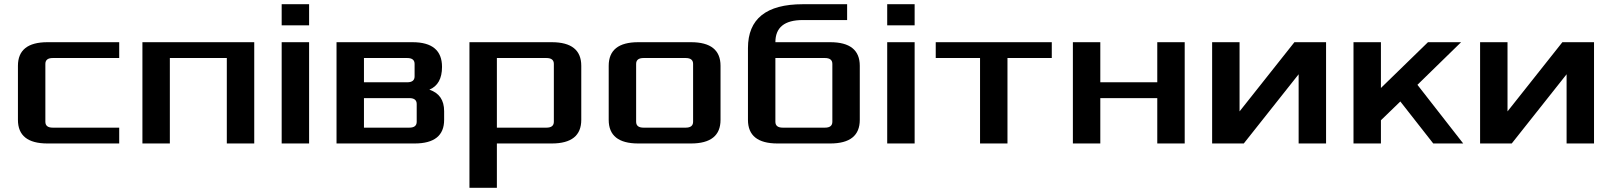

<svg xmlns="http://www.w3.org/2000/svg" viewBox="-20 -680 7640 910"><path d="M65 -112V-368Q65 -480 205 -480H545V-405H230Q195 -405 195 -377V-103Q195 -75 230 -75H545V0H205Q65 0 65 -112Z M655 0V-480H1185V0H1055V-405H785V0Z M1315 0V-480H1445V0ZM1315 -560V-660H1445V-560Z M1575 0V-480H1935Q2075 -480 2075 -363Q2075 -280 2015 -255Q2085 -232 2085 -153V-112Q2085 0 1945 0ZM1705 -75H1920Q1955 -75 1955 -103V-187Q1955 -215 1920 -215H1705ZM1705 -290H1910Q1945 -290 1945 -318V-377Q1945 -405 1910 -405H1705Z M2205 210V-480H2595Q2735 -480 2735 -368V-112Q2735 0 2595 0H2335V210ZM2335 -75H2570Q2605 -75 2605 -103V-377Q2605 -405 2570 -405H2335Z M2865 -112V-368Q2865 -480 3005 -480H3255Q3395 -480 3395 -368V-112Q3395 0 3255 0H3005Q2865 0 2865 -112ZM2995 -103Q2995 -75 3030 -75H3230Q3265 -75 3265 -103V-377Q3265 -405 3230 -405H3030Q2995 -405 2995 -377Z M3525 -112V-452Q3525 -660 3785 -660H3995V-585H3785Q3655 -585 3655 -480H3915Q4055 -480 4055 -368V-112Q4055 0 3915 0H3665Q3525 0 3525 -112ZM3655 -103Q3655 -75 3690 -75H3890Q3925 -75 3925 -103V-377Q3925 -405 3890 -405H3655Z M4185 0V-480H4315V0ZM4185 -560V-660H4315V-560Z M4415 -405V-480H4965V-405H4755V0H4625V-405Z M5065 0V-480H5195V-290H5465V-480H5595V0H5465V-215H5195V0Z M5725 0V-480H5855V-152L6115 -480H6265V0H6135V-328L5875 0Z M6395 0V-480H6525V-263L6748 -480H6905L6698 -278L6915 0H6773L6617 -199L6525 -110V0Z M6995 0V-480H7125V-152L7385 -480H7535V0H7405V-328L7145 0Z"/></svg>

Font: Xolonium
Style: Regular
Weight: 400
Designer: Severin Meyer
Version: Version 4.2